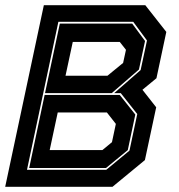

<svg xmlns="http://www.w3.org/2000/svg" viewBox="-32 -720 688 740"><path d="M-12 0 137 -700H528L609 -597L571 -418.5L517 -374L570 -306.5L526.5 -103L401.5 0ZM72 -65.5H377.5L467 -139.5L497 -280.5L433.5 -361H408L510 -450L534.5 -564L481.5 -636H193ZM80.5 -72.5 140 -354H429.5L489.5 -278.5L460.5 -141.5L376.5 -72.5ZM141.5 -361 198.5 -629H477.5L527 -562L503.5 -452L398.5 -361ZM159.5 -141.5H362.5L399.5 -172L414.5 -242.5L380 -286.5H190.5ZM220.5 -428H382L442.5 -477.5L453.5 -528L429.5 -558.5H248.5Z"/></svg>

Font: Tourney ExtraBold
Style: Italic
Weight: 800
Italic angle: -12°
Version: Version 1.015